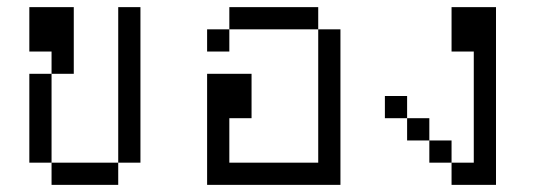

<svg xmlns="http://www.w3.org/2000/svg" viewBox="-20 -520 1540 540"><path d="M125 -62.5V0H312.5V-62.5ZM125 -62.5Q125 -62.5 125 -312.5H62.5Q62.5 -312.5 62.5 -62.5ZM312.5 -62.5H375V-500H312.5ZM125 -312.5H187.5V-500H62.5Q62.5 -500 62.5 -375H125Z M562.5 -312.5V0H937.5V-437.5H875Q875 -437.5 875 -62.5H625Q625 -62.5 625 -187.5H687.5Q687.5 -187.5 687.5 -312.5ZM625 -437.5H562.5V-375H625ZM625 -437.5H875V-500H625Z M1250 -62.5V0H1375Q1375 0 1375 -500H1250Q1250 -500 1250 -375H1312.5V-62.5ZM1250 -62.5V-125H1187.5V-62.5ZM1187.5 -125V-187.5H1125V-125ZM1125 -187.5V-250H1062.5V-187.5Z"/></svg>

Font: Unifont
Style: Regular
Weight: 500
Version: Version 15.1.04